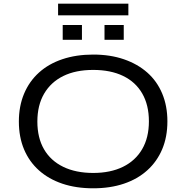

<svg xmlns="http://www.w3.org/2000/svg" viewBox="-20 -1009 1007 1038"><path d="M484 9Q391 9 317 -16Q243 -41 190.5 -88Q138 -135 110 -201.5Q82 -268 82 -352Q82 -435 110 -502Q138 -569 190.5 -616.5Q243 -664 317.5 -689Q392 -714 484 -714Q576 -714 650 -688.5Q724 -663 776.5 -616.5Q829 -570 857 -503Q885 -436 885 -353Q885 -269 857 -202.5Q829 -136 776.5 -88.5Q724 -41 650 -16Q576 9 484 9ZM484 -74Q577 -74 644.5 -107Q712 -140 748.5 -202.5Q785 -265 785 -353Q785 -441 749 -503.5Q713 -566 645.5 -598.5Q578 -631 484 -631Q389 -631 322 -598Q255 -565 218.5 -502.5Q182 -440 182 -352Q182 -264 218 -202Q254 -140 322 -107Q390 -74 484 -74ZM294 -926V-989H674V-926ZM319 -794V-874H423V-794ZM545 -794V-874H649V-794Z"/></svg>

Font: Nunito Sans 10pt Expanded
Style: Regular
Weight: 400
Width: 7
Designer: Vernon Adams
Foundry: Vernon Adams
Version: Version 3.101;gftools[0.9.27]